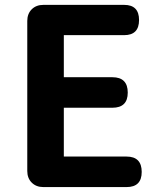

<svg xmlns="http://www.w3.org/2000/svg" viewBox="-20 -760 654 780"><path d="M494.1 0H156.2Q127 0 108.9 -18.1Q90.8 -36.1 90.8 -65.4V-674.8Q90.8 -704.1 108.9 -722.2Q127 -740.2 156.2 -740.2H484.4Q544.9 -740.2 544.9 -678.7Q544.9 -617.2 484.4 -617.2H239.3V-446.3H436.5Q499 -446.3 499 -383.8Q499 -322.3 436.5 -322.3H239.3V-124H494.1Q555.7 -124 555.7 -61.5Q555.7 0 494.1 0Z"/></svg>

Font: GenSenMaruGothic TW TTF Bold
Style: Regular
Weight: 700
Version: Version 1.301